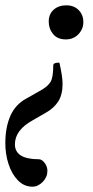

<svg xmlns="http://www.w3.org/2000/svg" viewBox="-51 -443 351 721"><path d="M196 -295Q165 -295 148.5 -315Q132 -335 132 -362Q132 -390 150.5 -406.5Q169 -423 198 -423Q227 -423 244.5 -405Q262 -387 262 -360Q262 -334 243.5 -314.5Q225 -295 196 -295ZM71 258Q39 258 16 234Q-7 210 -19 173Q-31 136 -31 95Q-31 35 -12 -8Q7 -51 48 -73L101 -103Q128 -118 138.5 -135Q149 -152 149 -197Q149 -204 156.5 -206Q164 -208 167 -208Q173 -208 173 -204Q184 -154 184 -128Q184 -88 168 -62.5Q152 -37 120 -19L73 8Q5 45 5 99Q5 155 95 155Q106 155 116.5 168.5Q127 182 127 199Q127 222 109.5 240Q92 258 71 258Z"/></svg>

Font: Junicode Two Beta Condensed Medium
Style: Italic
Weight: 500
Width: 3
Italic angle: -9°
Version: Version 1.053; ttfautohint (v1.8.4)